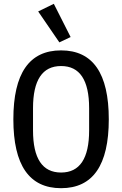

<svg xmlns="http://www.w3.org/2000/svg" viewBox="-20 -974 640 1006"><path d="M291 -752 180 -914 262 -954 350 -780ZM550 -349Q550 12 300 12Q50 12 50 -349Q50 -710 300 -710Q550 -710 550 -349ZM447 -291V-407Q447 -628 300 -628Q153 -628 153 -407V-291Q153 -70 300 -70Q447 -70 447 -291Z"/></svg>

Font: IBM Plex Mono Text
Style: Regular
Weight: 450
Designer: Mike Abbink, Paul van der Laan, Pieter van Rosmalen
Foundry: Bold Monday
Version: Version 2.000